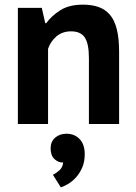

<svg xmlns="http://www.w3.org/2000/svg" viewBox="-20 -534 585 827"><path d="M363 0V-284Q363 -345 345.5 -372Q328 -399 286 -399Q249 -399 223.5 -377.5Q198 -356 187 -324V0H57V-500H160L175 -434H179Q202 -466 240 -490Q278 -514 338 -514Q375 -514 404 -504Q433 -494 453 -471Q473 -448 483 -408.5Q493 -369 493 -311V0ZM198 105Q198 76 217.5 59Q237 42 266 42Q301 42 323 65Q345 88 345 130Q345 163 334 188Q323 213 307 230.5Q291 248 273 258.5Q255 269 242 273L208 219Q222 212 236 199.5Q250 187 252 166Q232 167 215 151.5Q198 136 198 105Z"/></svg>

Font: PTSans
Style: Bold
Weight: 700
Designer: A.Korolkova, O.Umpeleva, V.Yefimov
Foundry: ParaType Ltd
Version: Version 2.003W OFL